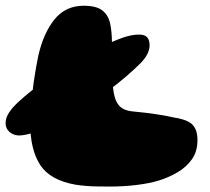

<svg xmlns="http://www.w3.org/2000/svg" viewBox="-20 -628 752 686"><path d="M48.5 -144Q36 -144 24.8 -149.5Q13.5 -155 6.8 -164.8Q0 -174.5 0 -188Q0 -207.5 13 -226.8Q26 -246 47.2 -265.2Q68.5 -284.5 91.5 -303Q115.5 -322.5 150 -345.2Q184.5 -368 221.8 -390.2Q259 -412.5 292 -431.5Q325 -450.5 346 -462Q380.5 -479.5 414.8 -492Q449 -504.5 476.5 -504.5Q497.5 -504.5 506 -494.5Q514.5 -484.5 514.5 -466.5Q514.5 -457.5 512 -449Q509.5 -440.5 505.5 -433Q501.5 -425.5 496 -418.2Q490.5 -411 485 -405Q459 -379 430 -354.2Q401 -329.5 370 -306.2Q339 -283 307.5 -261.5Q276 -240 245.5 -220Q217 -202 178.8 -184.5Q140.5 -167 104.8 -155.5Q69 -144 48.5 -144ZM250.5 32Q159 16 123.5 -38.8Q88 -93.5 88 -186.5Q88 -207.5 89.8 -232.2Q91.5 -257 94.2 -283.8Q97 -310.5 100.8 -337Q104.5 -363.5 108.8 -387.2Q113 -411 117 -429.5Q135.5 -510.5 175 -559Q214.5 -607.5 279 -607.5Q324 -607.5 345.5 -590.8Q367 -574 373.5 -544Q380 -514 380 -474Q380 -461 380 -447.5Q380 -434 380 -420.2Q380 -406.5 380 -392.2Q380 -378 380.5 -364.5Q381 -351 381.8 -338Q382.5 -325 384 -313Q386 -293.5 390.8 -278.2Q395.5 -263 404 -252.5Q412.5 -242 425.8 -236.5Q439 -231 458 -229.5Q502 -225.5 540.5 -219.5Q579 -213.5 602.5 -208Q617.5 -206 634.5 -200.8Q651.5 -195.5 663 -187Q674 -177.5 679.8 -163.5Q685.5 -149.5 685.5 -126.5Q685.5 -87 665.8 -59Q646 -31 614.5 -12.5Q583 6 547.5 17Q515.5 27 468.8 32.8Q422 38.5 375 38.5Q352 38.5 329.5 38.2Q307 38 286.8 36.2Q266.5 34.5 250.5 32Z"/></svg>

Font: Gluten ExtraBold
Style: Regular
Weight: 800
Designer: Tyler Finck
Foundry: Etcetera Type Company
Version: Version 1.300